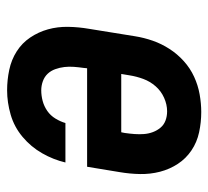

<svg xmlns="http://www.w3.org/2000/svg" viewBox="-43 -535 586 540"><g transform="rotate(-90 250.0 -265.0)"><path d="M205 8Q176 8 148 2Q120 -4 97 -19.5Q74 -35 59 -58Q44 -81 37 -108Q30 -135 30.5 -164Q31 -193 36 -222L51 -313H328L329 -323Q331 -337 332 -350.5Q333 -364 331.5 -377Q330 -390 325.5 -402.5Q321 -415 312.5 -424Q304 -433 291.5 -437.5Q279 -442 266 -442Q251 -442 236 -438Q221 -434 208 -425Q195 -416 186.5 -402Q178 -388 174 -374H63Q71 -408 89 -439.5Q107 -471 135 -494.5Q163 -518 197.5 -528Q232 -538 266 -538Q295 -538 323.5 -532Q352 -526 375.5 -511Q399 -496 414.5 -473Q430 -450 437.5 -423Q445 -396 444.5 -366.5Q444 -337 439 -308L418 -178Q414 -153 405.5 -128.5Q397 -104 382.5 -81.5Q368 -59 348 -41Q328 -23 304 -12Q280 -1 254.5 3.5Q229 8 205 8ZM207 -88Q226 -88 245 -96.5Q264 -105 277.5 -120.5Q291 -136 298 -155Q305 -174 308 -193L312 -217H148L146 -207Q144 -193 143 -179.5Q142 -166 143 -153Q144 -140 148.5 -128Q153 -116 161 -106.5Q169 -97 181 -92.5Q193 -88 207 -88Z"/></g></svg>

Font: Iosevka Slab Oblique
Style: Bold
Weight: 700
Italic angle: -9°
Monospace: yes
Designer: Belleve Invis
Foundry: Belleve Invis
Version: Version 11.1.1; ttfautohint (v1.8.3)